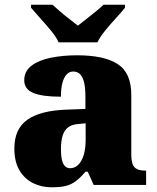

<svg xmlns="http://www.w3.org/2000/svg" viewBox="-20 -786 666 816"><path d="M199 10Q156 10 120 -8Q84 -26 62.5 -62.5Q41 -99 41 -155Q41 -238 96 -277Q151 -316 262 -320L343 -323V-375Q343 -412 337.5 -435.5Q332 -459 320.5 -470.5Q309 -482 291 -482Q275 -482 263.5 -470Q252 -458 245.5 -434.5Q239 -411 239 -375Q160 -375 121.5 -391Q83 -407 83 -445Q83 -483 113.5 -506.5Q144 -530 195.5 -540.5Q247 -551 308 -551Q423 -551 480.5 -513.5Q538 -476 538 -383V-131Q538 -104 543.5 -89Q549 -74 562 -67.5Q575 -61 597 -61H601V0H378L353 -56H343Q321 -30 301.5 -15.5Q282 -1 258.5 4.5Q235 10 199 10ZM278 -71Q298 -71 313 -86Q328 -101 336 -128Q344 -155 344 -191V-262L313 -259Q285 -257 269 -244.5Q253 -232 246 -209Q239 -186 239 -152Q239 -126 243 -107.5Q247 -89 256 -80Q265 -71 278 -71ZM229 -606Q219 -629 197 -655.5Q175 -682 151.5 -708Q128 -734 112 -753V-766H203Q214 -756 233.5 -739Q253 -722 274.5 -705.5Q296 -689 311 -677Q326 -689 347.5 -705.5Q369 -722 389.5 -739Q410 -756 420 -766H511V-753Q496 -734 472 -708Q448 -682 426.5 -655.5Q405 -629 394 -606Z"/></svg>

Font: Noto Rashi Hebrew Black
Style: Regular
Weight: 900
Version: Version 1.006